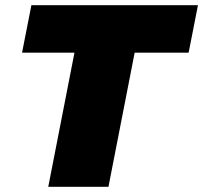

<svg xmlns="http://www.w3.org/2000/svg" viewBox="-20 -720 783 740"><path d="M166 0 267 -517H65L101 -700H743L707 -517H499L398 0Z"/></svg>

Font: Montserrat Black
Style: Italic
Weight: 900
Italic angle: -11.3°
Designer: Julieta Ulanovsky
Foundry: Julieta Ulanovsky
Version: Version 9.000; ttfautohint (v1.8.4.7-5d5b)